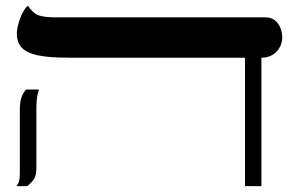

<svg xmlns="http://www.w3.org/2000/svg" viewBox="-20 -637 1017 657"><path d="M874.5 -439.5C920.9 -439.5 945.8 -475.1 945.8 -508.8C945.8 -543.5 926.3 -577.6 889.2 -577.6H177.7C109.9 -577.6 98.1 -585.9 75.7 -617.2C55.2 -603 37.6 -548.3 37.6 -522.5C37.6 -456.5 92.3 -439.5 221.7 -439.5H818.4V0H874.5ZM69.3 -330.6C56.6 -317.4 47.9 -295.4 47.9 -265.1V-50.3C47.9 -36.1 47.4 -26.4 45.9 -20.5C45.4 -15.1 42 -8.3 37.1 0H73.7C98.1 -22.9 104.5 -28.8 104.5 -65.9V-266.6C104.5 -293.5 107.4 -314.5 113.3 -330.6Z"/></svg>

Font: Cardo
Style: Italic
Weight: 400
Designer: David J. Perry
Foundry: David J. Perry
Version: Version 0.99